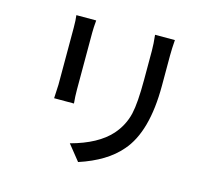

<svg xmlns="http://www.w3.org/2000/svg" viewBox="-113 -906 1226 1094"><g transform="rotate(15 500.0 -359.0)"><path d="M326 -758Q322 -716 322 -684V-349Q322 -308 326 -268H209Q213 -336 213 -349V-684Q213 -730 209 -758ZM788 -766Q784 -714 784 -674V-496Q784 -223 674 -98Q594 -4 435 48L362 -43Q519 -85 594 -169Q645 -227 662 -300Q677 -365 677 -502V-674Q677 -714 671 -766Z"/></g></svg>

Font: Noto Sans S Chinese Medium
Style: Regular
Weight: 500
Designer: Ryoko NISHIZUKA  (kana & ideographs); Paul D. Hunt (Latin, Greek & Cyrillic); Wenlong ZHANG  (bopomofo); Sandoll Communi
Foundry: Adobe Systems Incorporated
Version: Version 1.000;PS 1;hotconv 1.0.78;makeotf.lib2.5.61930